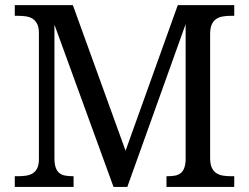

<svg xmlns="http://www.w3.org/2000/svg" viewBox="-20 -734 978 754"><path d="M633.8 0V-42H637.2Q653.3 -42 666.3 -44.2Q679.2 -46.4 688.2 -53Q697.3 -59.6 702.6 -72Q708 -84.5 709 -105V-639.2L480 0H425.8L193.8 -637.2V-113.8Q193.8 -90.3 198.7 -76.2Q203.6 -62 213.1 -54.4Q222.7 -46.9 236.1 -44.4Q249.5 -42 266.1 -42H269V0H38.1V-42H50.8Q67.4 -42 82.3 -44.2Q97.2 -46.4 108.4 -53.2Q119.6 -60.1 126.2 -73.5Q132.8 -86.9 132.8 -108.9V-604Q132.8 -626 126.2 -639.4Q119.6 -652.8 108.4 -660.2Q97.2 -667.5 82.3 -669.7Q67.4 -671.9 50.8 -671.9H38.1V-713.9H266.1L473.1 -142.1L678.2 -713.9H899.9V-671.9H887.2Q870.1 -671.9 855.2 -669.4Q840.3 -667 829.1 -659.4Q817.9 -651.9 811.5 -637.7Q805.2 -623.5 805.2 -600.1V-113.8Q805.2 -90.3 811.5 -76.2Q817.9 -62 829.1 -54.4Q840.3 -46.9 855.2 -44.4Q870.1 -42 887.2 -42H899.9V0Z"/></svg>

Font: Noto Serif
Style: Regular
Weight: 400
Designer: Monotype Design team
Foundry: Monotype Imaging Inc.
Version: Version 1.02